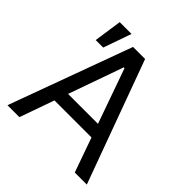

<svg xmlns="http://www.w3.org/2000/svg" viewBox="-199 -898 1044 1044"><g transform="rotate(45 323.0 -375.5)"><path d="M17.6 0H109.4L319.3 -592.8H325.2L535.2 0H627.9L369.1 -707H276.4ZM503.9 -276.4H141.6V-199.2H503.9ZM129.9 -751 106.4 -589.8H164.1L220.7 -751Z"/></g></svg>

Font: Pretendard Variable
Style: Regular
Weight: 400
Designer: Base glyphs from Inter by Rasmus Andersson; Hangeul glyphs from Noto Sans CJK(Source Han Sans) by Jang Soo-young and Kan
Foundry: Kil Hyung-jin
Version: Version 1.309;Glyphs 3.2 (3225)